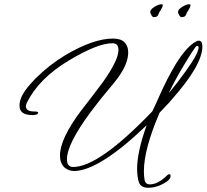

<svg xmlns="http://www.w3.org/2000/svg" viewBox="-20 -786 975 906"><path d="M679 100Q640 100 633 66Q627 40 627 10Q627 -69 672 -195Q449 19 330 21Q304 21 284 4Q263 -16 263 -52Q263 -131 362 -263Q388 -296 413 -329Q438 -362 463 -395Q539 -501 539 -550Q539 -582 511 -582Q440 -582 304 -500Q164 -416 107 -302Q102 -290 102 -285Q102 -260 141 -260Q160 -260 160 -255Q160 -243 133 -243Q72 -243 72 -287Q72 -302 76 -314Q87 -354 146 -414Q211 -479 287 -525Q420 -604 513 -604Q551 -604 568 -586Q585 -568 585 -539Q585 -495 552 -442Q535 -414 496 -368.5Q457 -323 409 -259Q296 -107 296 -35Q296 2 325 2Q447 2 699 -261Q705 -273 714.5 -294Q724 -315 737 -344Q768 -414 809 -483Q863 -570 907 -591Q913 -594 918 -594Q935 -594 935 -567Q935 -479 791 -317Q778 -301 762 -285L733 -254Q659 -82 659 22Q659 44 662 62Q666 84 687 84Q726 84 769 41Q774 36 779 36Q785 36 785 44Q785 58 768 70Q725 100 679 100ZM776 -346Q818 -396 857 -451Q917 -534 917 -562Q917 -571 908 -569Q901 -567 847 -477Q828 -446 810.5 -413.5Q793 -381 776 -346ZM837 -705Q831 -705 825.5 -714.5Q820 -724 820 -729Q820 -738 830 -746.5Q840 -755 852.5 -760.5Q865 -766 872 -766Q879 -766 879 -762Q879 -757 876 -750.5Q873 -744 868 -736Q862 -729 858 -717Q854 -705 837 -705ZM706 -705Q700 -705 694.5 -714.5Q689 -724 689 -729Q689 -738 699 -746.5Q709 -755 721.5 -760.5Q734 -766 741 -766Q748 -766 748 -762Q748 -757 745 -750.5Q742 -744 737 -736Q731 -729 727 -717Q723 -705 706 -705Z"/></svg>

Font: Whisper
Style: Regular
Weight: 400
Designer: Robert E. Leuschke
Foundry: Robert E. Leuschke
Version: Version 1.010; ttfautohint (v1.8.4.7-5d5b)